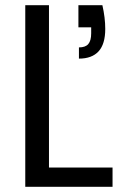

<svg xmlns="http://www.w3.org/2000/svg" viewBox="-20 -717 486 737"><path d="M168 -74H412V0H77V-697H168ZM384 -606Q384 -548 358.5 -520Q333 -492 283 -492V-535Q308 -535 319 -548Q330 -561 330 -589V-612H281V-697H373Q384 -649 384 -606Z"/></svg>

Font: Poppins A&M
Style: Regular-A&M
Weight: 400
Designer: Ninad Kale (Devanagari), Jonny Pinhorn (Latin)
Foundry: Indian Type Foundry
Version: 4.004